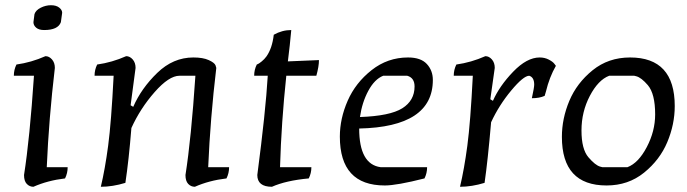

<svg xmlns="http://www.w3.org/2000/svg" viewBox="-20 -700 2630 735"><path d="M33 -410Q33 -433 43 -453Q100 -461 154 -485Q168 -485 179 -472.5Q190 -460 190 -440Q167 -245 159 -60H239Q239 -37 229 -17Q162 -9 108 15Q93 15 82.5 4Q72 -7 72 -30Q94 -170 110 -410ZM218 -651 213 -615Q202 -585 149 -585Q129 -585 118.5 -594Q108 -603 108 -615L112 -646Q117 -661 136 -670.5Q155 -680 175 -680Q195 -680 206.5 -671Q218 -662 218 -651Z M342 -410Q342 -433 352 -453Q409 -461 463 -485Q477 -485 488 -472.5Q499 -460 499 -440L480 -297L490 -291Q521 -362 582 -421Q643 -480 720 -480Q757 -480 779 -470Q801 -460 805 -450L808 -440Q785 -247 777 -60H857Q857 -37 847 -17Q780 -9 726 15Q711 15 700.5 4Q690 -7 690 -30Q712 -170 728 -410H667Q627 -410 572 -347.5Q517 -285 483 -210Q473 -86 460 0Q411 15 366 15Q382 -52 394 -142Q406 -232 415 -410Z M1201 -470Q1201 -446 1191 -410H1076Q1057 -231 1052 -60H1172Q1172 -37 1162 -17Q1075 -9 1021 15Q965 15 965 -30Q997 -274 1005 -410H953Q953 -433 963 -453Q965 -454 968.5 -455.5Q972 -457 982 -465Q992 -473 1000 -484Q1022 -515 1028 -567Q1060 -585 1095 -585Q1090 -528 1082 -465Z M1615 -60Q1615 -37 1605 -17Q1499 10 1453 10Q1281 10 1281 -177Q1281 -246 1311 -314.5Q1341 -383 1402.5 -431.5Q1464 -480 1542 -480Q1591 -480 1614 -455Q1637 -430 1637 -394Q1637 -214 1355 -208Q1355 -71 1437 -60ZM1567 -369Q1567 -402 1539 -410H1447Q1414 -397 1390 -352.5Q1366 -308 1358 -252Q1473 -256 1520 -285.5Q1567 -315 1567 -369Z M1717 -410Q1717 -433 1727 -453Q1784 -461 1838 -485Q1852 -485 1863 -472.5Q1874 -460 1874 -440L1857 -320L1867 -314Q1892 -371 1944.5 -425.5Q1997 -480 2046 -480Q2065 -480 2080.5 -472Q2096 -464 2102 -456L2108 -448Q2083 -404 2070 -350L2065 -333Q2045 -324 2016 -324Q2025 -365 2025 -376Q2025 -404 2006 -410Q1984 -410 1937 -353.5Q1890 -297 1860 -232Q1847 -82 1835 0Q1786 15 1741 15Q1757 -52 1769 -142Q1781 -232 1790 -410Z M2278 -62 2286 -60H2382Q2424 -76 2456 -137Q2488 -198 2488 -262Q2488 -341 2460 -374Q2435 -403 2416 -408L2408 -410H2312Q2270 -394 2238 -333Q2206 -272 2206 -200.5Q2206 -129 2232.5 -98Q2259 -67 2278 -62ZM2302 10Q2131 10 2131 -176Q2131 -246 2159.5 -314Q2188 -382 2248.5 -431Q2309 -480 2392 -480Q2563 -480 2563 -294Q2563 -224 2534.5 -156Q2506 -88 2445.5 -39Q2385 10 2302 10Z"/></svg>

Font: Kotta One
Style: Regular
Weight: 400
Designer: Ania Kruk
Foundry: Ania Kruk
Version: Version 1.001